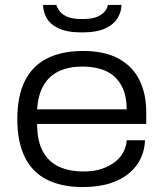

<svg xmlns="http://www.w3.org/2000/svg" viewBox="-20 -744 661 776"><path d="M314 12Q230 12 170.5 -17.5Q111 -47 80.5 -108.5Q50 -170 50 -263Q50 -356 80.5 -417Q111 -478 170.5 -508Q230 -538 316 -538Q402 -538 458.5 -507.5Q515 -477 543 -421.5Q571 -366 571 -290V-243H130Q130 -174 153.5 -131.5Q177 -89 219 -70Q261 -51 318 -51Q361 -51 392.5 -62Q424 -73 446 -90.5Q468 -108 479.5 -131Q491 -154 492 -177H566Q565 -141 550.5 -107.5Q536 -74 505.5 -47Q475 -20 427.5 -4Q380 12 314 12ZM130 -302H492Q492 -351 477.5 -384.5Q463 -418 438.5 -438Q414 -458 381.5 -466.5Q349 -475 313 -475Q260 -475 220 -457Q180 -439 157 -400.5Q134 -362 130 -302ZM311 -613Q250 -613 215.5 -630Q181 -647 167.5 -673Q154 -699 154 -724H208Q211 -713 220.5 -699.5Q230 -686 251.5 -676.5Q273 -667 312 -667Q353 -667 374.5 -677Q396 -687 405.5 -700.5Q415 -714 416 -724H471Q471 -699 456.5 -673Q442 -647 407.5 -630Q373 -613 311 -613Z"/></svg>

Font: Archivo SemiExpanded Light
Style: Regular
Weight: 300
Width: 6
Designer: Hector Gatti
Foundry: Omnibus-Type
Version: Version 2.001